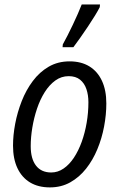

<svg xmlns="http://www.w3.org/2000/svg" viewBox="-20 -813 522 842"><path d="M198.7 8.8Q147.9 8.8 111.8 -12.9Q75.7 -34.7 56.4 -75.7Q37.1 -116.7 37.1 -174.3Q37.1 -219.7 46.6 -270.3Q56.2 -320.8 75.2 -369.4Q94.2 -418 123.8 -457.5Q153.3 -497.1 193.6 -520.5Q233.9 -543.9 285.2 -543.9Q335.9 -543.9 371.8 -522Q407.7 -500 427 -458.7Q446.3 -417.5 446.3 -359.4Q446.3 -310.1 436.5 -258.3Q426.8 -206.5 407 -158.7Q387.2 -110.8 357.4 -73.2Q327.6 -35.6 288.1 -13.4Q248.5 8.8 198.7 8.8ZM204.6 -56.6Q233.9 -56.6 259 -74Q284.2 -91.3 304.2 -121.6Q324.2 -151.9 338.4 -191.2Q352.5 -230.5 360.1 -274.9Q367.7 -319.3 367.7 -364.7Q367.7 -396.5 358.9 -422.4Q350.1 -448.2 331.1 -463.6Q312 -479 281.2 -479Q249 -479 222.7 -460Q196.3 -440.9 176 -408.7Q155.8 -376.5 142.3 -336.4Q128.9 -296.4 121.8 -253.7Q114.7 -210.9 114.7 -171.9Q114.7 -116.7 137.9 -86.7Q161.1 -56.6 204.6 -56.6ZM254.4 -606 255.4 -618.2Q264.6 -634.8 276.1 -657.2Q287.6 -679.7 299.3 -704.3Q311 -729 321.3 -752.4Q331.5 -775.9 338.4 -793.5H418.5L417.5 -781.7Q410.6 -767.6 396.7 -744.9Q382.8 -722.2 365.5 -696.3Q348.1 -670.4 331.3 -646.5Q314.5 -622.6 301.8 -606Z"/></svg>

Font: Open Sans SemiCondensed
Style: Italic
Weight: 400
Width: 4
Italic angle: -12°
Designer: Monotype Design Team
Foundry: Monotype Imaging Inc.
Version: Version 3.000